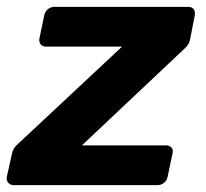

<svg xmlns="http://www.w3.org/2000/svg" viewBox="-40 -540 600 560"><path d="M1 0Q-10 0 -16 -7Q-22 -14 -20 -25L-5 -92Q-3 -101 1 -107.5Q5 -114 11 -119L316 -404H94Q84 -404 78.5 -411Q73 -418 75 -428L89 -495Q91 -506 99.5 -513Q108 -520 119 -520H509Q520 -520 525 -513Q530 -506 528 -495L514 -423Q511 -409 498 -398L199 -116H444Q455 -116 460.5 -109Q466 -102 463 -92L449 -25Q447 -14 438.5 -7Q430 0 420 0Z"/></svg>

Font: Rubik SemiBold
Style: Italic
Weight: 600
Italic angle: -12°
Designer: Hubert and Fischer
Foundry: Hubert and Fischer
Version: Version 2.300;gftools[0.9.30]